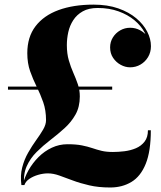

<svg xmlns="http://www.w3.org/2000/svg" viewBox="-20 -780 696 830"><path d="M72.5 20Q67 -21.5 76 -56.2Q85 -91 101.8 -120.2Q118.5 -149.5 136.2 -174Q154 -198.5 166.5 -220Q179 -241.5 179 -260.5Q179 -303.5 166.8 -338.2Q154.5 -373 138.5 -405.2Q122.5 -437.5 110.2 -472.2Q98 -507 98 -550Q98 -620 133.5 -666.5Q169 -713 233.2 -736.5Q297.5 -760 384 -760Q445 -760 491.2 -743.8Q537.5 -727.5 569 -701Q600.5 -674.5 616.5 -643Q632.5 -611.5 632.5 -580.5Q632.5 -554 620 -533.2Q607.5 -512.5 587.2 -500.8Q567 -489 542.5 -489Q521.5 -489 501.8 -499.8Q482 -510.5 469 -529.8Q456 -549 456 -575Q456 -599 468 -618.2Q480 -637.5 499.8 -648.8Q519.5 -660 542.5 -660Q566 -660 586.2 -649Q606.5 -638 619 -620Q631.5 -602 631.5 -580.5H620.5Q620.5 -610.5 605.2 -639.5Q590 -668.5 561.2 -692.5Q532.5 -716.5 492.2 -731Q452 -745.5 402.5 -745.5Q363.5 -745.5 337.8 -731Q312 -716.5 296.8 -693Q281.5 -669.5 275.2 -641.2Q269 -613 269 -585Q269 -548 277.5 -519Q286 -490 297 -465.2Q308 -440.5 316.5 -415.8Q325 -391 325 -363Q325 -318 306.5 -285Q288 -252 259 -225.8Q230 -199.5 198 -175Q166 -150.5 138.5 -123.2Q111 -96 95.5 -61.5Q80 -27 84.5 20ZM456.5 30.5Q405.5 30.5 365.8 21.2Q326 12 294.2 0Q262.5 -12 236.5 -21.2Q210.5 -30.5 187 -30.5Q166.5 -30.5 145 -24.2Q123.5 -18 107 -6.8Q90.5 4.5 85.5 20H78Q85.5 -12.5 103.2 -44Q121 -75.5 146.5 -101Q172 -126.5 204 -141.5Q236 -156.5 271.5 -156.5Q309 -156.5 334 -151.5Q359 -146.5 378.8 -139.8Q398.5 -133 419 -128Q439.5 -123 468 -123Q491.5 -123 518 -126.2Q544.5 -129.5 567.5 -139.2Q590.5 -149 605 -167.8Q619.5 -186.5 619.5 -217H632Q632 -126 610 -71.8Q588 -17.5 548.2 6.5Q508.5 30.5 456.5 30.5ZM14.5 -392.5V-405.5H465V-392.5Z"/></svg>

Font: Bodoni Moda 18pt
Style: Bold
Weight: 700
Designer: Owen Earl
Foundry: indestructible type
Version: Version 2.004